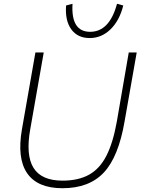

<svg xmlns="http://www.w3.org/2000/svg" viewBox="-20 -987 746 1014"><path d="M660 -710H702L638 -346Q606 -159 528.5 -76Q451 7 310 7Q178 7 123.5 -72Q69 -151 96 -305L167 -710H211L140 -306Q115 -168 157 -100.5Q199 -33 310 -33Q394 -33 450.5 -64.5Q507 -96 542 -164.5Q577 -233 597 -345ZM598 -967 631 -958Q611 -878 563.5 -832Q516 -786 454 -786Q390 -786 356.5 -832Q323 -878 329 -958L363 -967Q354 -819 456 -819Q558 -819 598 -967Z"/></svg>

Font: Livvic ExtraLight
Style: Italic
Weight: 275
Italic angle: -10°
Designer: Jacques Le Bailly, Baron von Fonthausen
Version: Version 1.001; ttfautohint (v1.8.2)